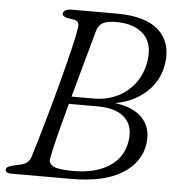

<svg xmlns="http://www.w3.org/2000/svg" viewBox="-51 -748 744 797"><g transform="rotate(5 321.0 -350.0)"><path d="M217 -700H404.5Q523.5 -700 578.5 -650Q633.5 -600 622 -513.5Q611.5 -440 559 -391.5Q506.5 -343 429 -329.5Q510 -318.5 546 -277Q582 -235.5 573.5 -173Q562.5 -94.5 487 -47.2Q411.5 0 274 0H25Q1 0 1 -15.5Q1 -28 33 -35L59 -40.5Q94 -48.5 102.5 -75.5Q127 -155 151.2 -240.8Q175.5 -326.5 196 -404.2Q216.5 -482 230.2 -539.8Q244 -597.5 247.5 -622Q251 -639.5 247 -647.5Q243 -655.5 231.5 -659L200 -664Q180 -669 180 -679Q180 -688 188.8 -694Q197.5 -700 217 -700ZM324.5 -622.5Q309.5 -569 288.5 -493.2Q267.5 -417.5 246.5 -340.5H339Q392 -340.5 436.2 -361.5Q480.5 -382.5 509.8 -421.8Q539 -461 547.5 -515Q559 -587 519.8 -626Q480.5 -665 405 -665Q366 -665 348.2 -654.5Q330.5 -644 324.5 -622.5ZM180.5 -78.5Q175.5 -56.5 196.8 -45Q218 -33.5 279 -33.5Q373 -33.5 430.5 -71Q488 -108.5 498.5 -177.5Q508 -241 471.2 -275.2Q434.5 -309.5 356.5 -309.5H238Q218 -236 202.2 -173.8Q186.5 -111.5 180.5 -78.5Z"/></g></svg>

Font: Fraunces 9pt S050 Light
Style: Italic
Weight: 300
Italic angle: -16°
Version: Version 1.000; ttfautohint (v1.8.3)